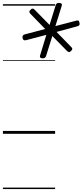

<svg xmlns="http://www.w3.org/2000/svg" viewBox="-20 -918 566 1317"><path d="M271 -518Q249 -519 255 -538L298 -679L161 -643Q151 -640 144.5 -642.5Q138 -645 135 -656Q130 -676 149 -682L290 -719L188 -824Q183 -829 181.5 -836Q180 -843 190 -851Q196 -859 203 -859Q210 -859 216 -853L320 -747L362 -882Q364 -890 370 -894.5Q376 -899 387 -898Q408 -897 404 -880L360 -739L502 -776Q512 -779 517.5 -776.5Q523 -774 525 -762Q531 -743 511 -738L368 -699L468 -596Q476 -589 476 -582.5Q476 -576 467 -568Q459 -560 453 -561Q447 -562 439 -569L339 -671L296 -534Q291 -517 271 -518ZM0 369H358V379H0ZM0 -20H358V0H0ZM0 -505H358V-500H0ZM0 -889H358V-879H0Z"/></svg>

Font: Playwrite HR Guides
Style: Regular
Weight: 400
Designer: Veronika Burian, José Scaglione
Foundry: TypeTogether
Version: Version 1.003